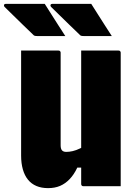

<svg xmlns="http://www.w3.org/2000/svg" viewBox="-66 -961 686 991"><path d="M557 0Q529 0 493.5 0Q458 0 423.5 0Q389 0 364 0Q362 0 360 -0.5Q358 -1 357 -2Q356 -3 355 -4.5Q354 -6 353.5 -7.5Q353 -9 353 -11Q353 -97 353 -183Q353 -269 353 -355.5Q353 -442 353 -528Q353 -614 353 -700Q380 -700 414.5 -700Q449 -700 484.5 -700Q520 -700 546 -700Q550 -700 552 -698.5Q554 -697 555.5 -695Q557 -693 557 -689Q557 -616 557 -542.5Q557 -469 557 -395.5Q557 -322 557 -248.5Q557 -175 557 -102Q557 -74 557 -48Q557 -22 557 0ZM182 10Q148 10 122 -1Q96 -12 78.5 -33.5Q61 -55 52 -86.5Q43 -118 43 -158Q43 -232 43 -306Q43 -380 43 -453.5Q43 -527 43 -600Q43 -626 43 -650.5Q43 -675 43 -700Q91 -700 139.5 -700Q188 -700 236 -700Q240 -700 242 -698.5Q244 -697 245.5 -695Q247 -693 247 -689Q247 -611 247 -530.5Q247 -450 247 -370Q247 -290 247 -211Q247 -193 254 -185Q261 -177 276 -177Q291 -177 309 -181Q327 -185 348.5 -195.5Q370 -206 396 -224V-96H333Q316 -60 293.5 -36.5Q271 -13 244 -1.5Q217 10 182 10ZM165 -941Q183 -913 200.5 -885Q218 -857 235.5 -830Q253 -803 271 -775Q249 -775 225.5 -775Q202 -775 177.5 -775Q153 -775 125 -775Q117 -775 112.5 -776.5Q108 -778 105 -782Q73 -813 49.5 -835.5Q26 -858 5 -879Q-16 -900 -43 -926Q-47 -931 -45 -936Q-43 -941 -37 -941Q-1 -941 30.5 -941Q62 -941 94 -941Q126 -941 165 -941ZM405 -941Q423 -913 440.5 -885Q458 -857 475.5 -830Q493 -803 511 -775Q489 -775 465.5 -775Q442 -775 417.5 -775Q393 -775 365 -775Q357 -775 352.5 -776.5Q348 -778 345 -782Q313 -813 289.5 -835.5Q266 -858 245 -879Q224 -900 197 -926Q193 -931 195 -936Q197 -941 203 -941Q239 -941 270.5 -941Q302 -941 334 -941Q366 -941 405 -941Z"/></svg>

Font: Recursive Monospace Black
Style: Regular
Weight: 900
Version: Version 1.047